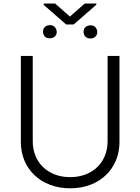

<svg xmlns="http://www.w3.org/2000/svg" viewBox="-20 -1040 784 1073"><path d="M581.3 -727.3V-250.4C581.3 -134.6 498.9 -50.1 372.2 -50.1C245.4 -50.1 163 -134.6 163 -250.4V-727.3H96.6V-245.7C96.2 -97.3 208.5 12.4 372.2 12.4C536.2 12.4 647.7 -97.3 647.7 -245.7V-727.3ZM288 -1020.2H224.1V-1012.8L349.8 -903.1H391.7L518.5 -1013.8V-1020.2H453.5L370.7 -947.4ZM221.2 -854.4C225.5 -835.2 241.1 -822.4 266.3 -826.7C290.5 -831 300.4 -849.4 296.2 -869.3C291.9 -890.3 275.2 -902.7 250.7 -898.8C226.9 -894.5 217.3 -875 221.2 -854.4ZM447.8 -854C451.7 -834.2 468.4 -821.7 493.3 -825.6C517.8 -829.9 526.6 -850.5 522.4 -869.3C518.5 -889.2 501.8 -902 478 -897.7C453.5 -893.5 443.5 -873.9 447.8 -854Z"/></svg>

Font: Karasuma Gothic
Style: Light
Weight: 300
Designer: Rasmus Andersson / Ryoko Nishizuka
Foundry: rsms
Version: Version 1.00